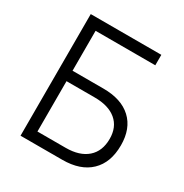

<svg xmlns="http://www.w3.org/2000/svg" viewBox="-161 -820 909 948"><g transform="rotate(30 293.0 -346.5)"><path d="M85.9 0V-693.4H488.3V-633.8H147.9V-406.2H323.7Q426.8 -406.2 482.9 -354Q539.1 -301.8 539.1 -206.5Q539.1 -107.9 482.9 -54Q426.8 0 323.7 0ZM308.6 -346.7H147.9V-59.6H308.6Q387.7 -59.6 431.4 -97.9Q475.1 -136.2 475.1 -206.5Q475.1 -273.4 431.4 -310.1Q387.7 -346.7 308.6 -346.7Z"/></g></svg>

Font: Caskaydia Cove Light
Style: Regular
Weight: 300
Monospace: yes
Designer: Aaron Bell
Foundry: Saja Typeworks
Version: Version 4.300; ttfautohint (v1.8.3)